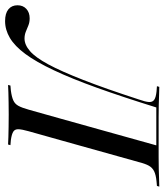

<svg xmlns="http://www.w3.org/2000/svg" viewBox="-20 -642 622 725"><g transform="rotate(90 290.5 -280.0)"><path d="M8.1 11.3Q-21 11.3 -36.3 -1.2Q-51.6 -13.7 -51.6 -35.5Q-51.6 -56.5 -37.9 -69Q-24.2 -81.5 -2.4 -81.5Q12.9 -81.5 24.6 -76.6Q36.3 -71.8 48.4 -66.9Q60.5 -62.1 74.2 -62.1Q97.6 -62.1 121.4 -82.7Q145.2 -103.2 171.4 -151.6Q197.6 -200 230.2 -283.5Q262.9 -366.9 304 -493.5Q312.9 -518.5 313.7 -531.9Q314.5 -545.2 305.6 -551.6Q296.8 -558.1 274.2 -560.5L254 -562.1L256.5 -571Q268.5 -571 285.9 -570.2Q303.2 -569.4 324.6 -569Q346 -568.5 370.2 -568.5H375H520.2H521Q545.2 -568.5 566.1 -569Q587.1 -569.4 604.4 -570.2Q621.8 -571 633.1 -571L630.6 -562.1L612.9 -560.5Q588.7 -558.1 575.4 -551.6Q562.1 -545.2 554.4 -531.9Q546.8 -518.5 540.3 -492.7L458.9 -201.6H377.4L477.4 -559.7H332.3L334.7 -561.3Q294.4 -431.5 259.7 -335.1Q225 -238.7 193.5 -172.2Q162.1 -105.6 132.3 -65.3Q102.4 -25 71.8 -6.9Q41.1 11.3 8.1 11.3ZM361.3 -2.4Q337.9 -2.4 316.5 -2Q295.2 -1.6 278.2 -1.2Q261.3 -0.8 249.2 0L251.6 -8.9L270.2 -10.5Q294.4 -13.7 307.7 -19.8Q321 -25.8 328.2 -39.1Q335.5 -52.4 342.7 -78.2L377.4 -201.6H458.9L424.2 -78.2Q416.9 -52.4 416.5 -39.1Q416.1 -25.8 425.4 -19.8Q434.7 -13.7 457.3 -10.5L476.6 -8.9L474.2 0Q462.9 -0.8 445.6 -1.2Q428.2 -1.6 407.3 -2Q386.3 -2.4 361.3 -2.4H362.1Z"/></g></svg>

Font: Playfair 144pt SemiCondensed
Style: Italic
Weight: 400
Width: 4
Italic angle: -15.6°
Designer: Claus Eggers Sørensen
Foundry: Claus Eggers Sørensen
Version: Version 2.203